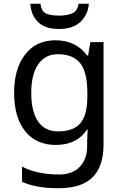

<svg xmlns="http://www.w3.org/2000/svg" viewBox="-20 -760 655 1020"><path d="M275 -546Q328 -546 370.5 -526Q413 -506 443 -465H448L460 -536H530V9Q530 124 471.5 182Q413 240 290 240Q172 240 97 206V125Q176 167 295 167Q364 167 403.5 126.5Q443 86 443 16V-5Q443 -17 444 -39.5Q445 -62 446 -71H442Q388 10 276 10Q172 10 113.5 -63Q55 -136 55 -267Q55 -395 113.5 -470.5Q172 -546 275 -546ZM287 -472Q220 -472 183 -418.5Q146 -365 146 -266Q146 -167 182.5 -114.5Q219 -62 289 -62Q370 -62 407 -105.5Q444 -149 444 -246V-267Q444 -377 406 -424.5Q368 -472 287 -472ZM452 -740Q447 -680 406.5 -643Q366 -606 294 -606Q220 -606 182.5 -642.5Q145 -679 141 -740H195Q200 -699 225 -688Q250 -677 296 -677Q335 -677 363.5 -689Q392 -701 397 -740Z"/></svg>

Font: Noto Sans Pau Cin Hau
Style: Regular
Weight: 400
Designer: Monotype Design Team
Foundry: Monotype Imaging Inc.
Version: Version 2.002; ttfautohint (v1.8.4.7-5d5b)